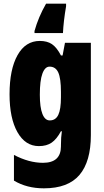

<svg xmlns="http://www.w3.org/2000/svg" viewBox="-20 -786 565 1046"><path d="M312 -484H321L334 -553H475V-50Q475 94 413 167Q351 240 219 240Q126 240 56 198V58Q138 101 214 101Q312 101 312 11V5Q312 -38 317 -71H312Q289 -28 261.5 -9Q234 10 192 10Q118 10 75 -66Q32 -142 32 -272Q32 -408 75.5 -485.5Q119 -563 197 -563Q237 -563 263 -545.5Q289 -528 312 -484ZM197 -270Q197 -201 211 -165.5Q225 -130 251 -130Q283 -130 297.5 -160Q312 -190 312 -256V-285Q312 -359 297.5 -391Q283 -423 250 -423Q225 -423 211 -385Q197 -347 197 -270ZM340 -752Q326 -670 323 -606H168V-617Q189 -693 231 -766H340Z"/></svg>

Font: Noto Sans UI CondBlack
Style: Regular
Weight: 900
Width: 3
Designer: Monotype Design Team
Foundry: Monotype Imaging Inc.
Version: Version 1.001